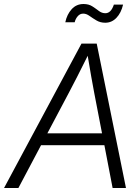

<svg xmlns="http://www.w3.org/2000/svg" viewBox="-53 -947 707 967"><path d="M-32.7 0 357.4 -727.5H434.1L581.5 0H514.2L472.7 -215.8H153.8L39.6 0ZM185.5 -275.4H460.9L421.4 -480Q414.6 -517.6 406.5 -561.5Q398.4 -605.5 388.7 -666Q358.4 -605.5 336.2 -561.5Q314 -517.6 293.9 -480ZM477.1 -832.5Q452.1 -832.5 432.9 -844Q413.6 -855.5 397.7 -866.9Q381.8 -878.4 366.2 -878.4Q349.6 -878.4 338.4 -865.2Q327.1 -852.1 323.2 -835H275.9Q284.2 -874.5 307.9 -900.6Q331.5 -926.8 367.7 -926.8Q394 -926.8 412.1 -915Q430.2 -903.3 445.1 -891.8Q460 -880.4 477.5 -880.4Q506.3 -880.4 520.5 -923.8H566.9Q557.1 -881.8 533.4 -857.2Q509.8 -832.5 477.1 -832.5Z"/></svg>

Font: Inter Display Light
Style: Italic
Weight: 300
Italic angle: -9.39999°
Designer: Rasmus Andersson
Foundry: rsms
Version: Version 4.000;git-a52131595